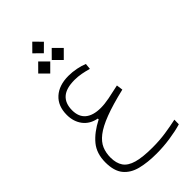

<svg xmlns="http://www.w3.org/2000/svg" viewBox="-319 -848 1224 1224"><g transform="rotate(-45 293.0 -235.5)"><path d="M306.6 297.4Q226.1 297.4 165.3 282Q104.5 266.6 70.3 225.1Q36.1 183.6 36.1 105.5Q36.1 25.4 79.1 -26.6Q122.1 -78.6 199.7 -118.2V-126Q140.6 -137.2 108.4 -179.4Q76.2 -221.7 76.2 -282.2Q76.2 -362.3 125.5 -406.7Q174.8 -451.2 260.3 -451.2Q294.4 -451.2 330.3 -444.1Q366.2 -437 392.1 -425.8L388.2 -385.7Q359.4 -394 329.3 -399.7Q299.3 -405.3 269 -405.3Q193.4 -405.3 157.2 -373.3Q121.1 -341.3 121.1 -278.8Q121.1 -220.2 157.2 -190.2Q193.4 -160.2 261.7 -160.2Q295.9 -160.2 338.9 -168.5Q381.8 -176.8 435.1 -189L440.9 -146Q329.6 -119.6 258.8 -92.5Q188 -65.4 149.4 -35.4Q110.8 -5.4 95.9 29.8Q81.1 64.9 81.1 106.9Q81.1 158.2 103 190.2Q125 222.2 176.5 236.8Q228 251.5 316.4 251.5Q379.9 251.5 435.5 243.2Q491.2 234.9 540 224.1L539.1 265.1Q491.7 279.3 430.2 288.3Q368.7 297.4 306.6 297.4ZM188.5 -543.5 134.3 -597.7 188.5 -652.3 242.7 -597.7ZM310.5 -543.5 256.3 -597.7 310.5 -652.3 364.7 -597.7ZM251 -663.6 198.7 -715.3 251 -768.1 303.2 -715.3Z"/></g></svg>

Font: Cascadia Mono ExtraLight
Style: Regular
Weight: 200
Monospace: yes
Designer: Aaron Bell
Foundry: Saja Typeworks
Version: Version 2404.023; ttfautohint (v1.8.4)